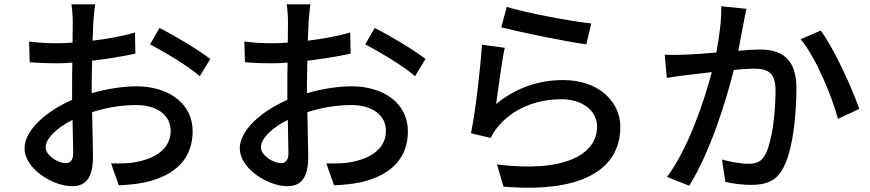

<svg xmlns="http://www.w3.org/2000/svg" viewBox="-20 -825 4040 892"><path d="M422 -805H312C315 -787 318 -747 318 -726C318 -708 317 -672 317 -627C292 -625 269 -624 248 -624C211 -624 172 -625 115 -632L118 -536C151 -533 189 -531 250 -531C269 -531 291 -532 316 -534C315 -496 315 -458 315 -423C315 -403 315 -382 315 -361C197 -310 94 -221 94 -136C94 -40 227 40 314 40C373 40 412 9 412 -97C412 -137 409 -221 408 -304C474 -325 543 -337 613 -337C704 -337 773 -294 773 -217C773 -133 700 -89 616 -73C579 -65 536 -65 496 -66L532 36C569 34 614 31 659 21C806 -14 875 -97 875 -216C875 -344 763 -424 614 -424C553 -424 479 -413 406 -392C406 -404 406 -416 406 -427C406 -463 407 -503 408 -543C477 -551 551 -563 609 -576L607 -674C552 -658 480 -644 410 -636C412 -672 413 -704 414 -728C416 -752 419 -786 422 -805ZM721 -695 677 -619C740 -586 860 -515 908 -471L957 -551C907 -590 795 -658 721 -695ZM192 -141C192 -181 244 -232 317 -268C318 -203 320 -145 320 -113C320 -80 306 -67 286 -67C252 -67 192 -101 192 -141Z M1422 -805H1312C1315 -787 1318 -747 1318 -726C1318 -708 1317 -672 1317 -627C1292 -625 1269 -624 1248 -624C1211 -624 1172 -625 1115 -632L1118 -536C1151 -533 1189 -531 1250 -531C1269 -531 1291 -532 1316 -534C1315 -496 1315 -458 1315 -423C1315 -403 1315 -382 1315 -361C1197 -310 1094 -221 1094 -136C1094 -40 1227 40 1314 40C1373 40 1412 9 1412 -97C1412 -137 1409 -221 1408 -304C1474 -325 1543 -337 1613 -337C1704 -337 1773 -294 1773 -217C1773 -133 1700 -89 1616 -73C1579 -65 1536 -65 1496 -66L1532 36C1569 34 1614 31 1659 21C1806 -14 1875 -97 1875 -216C1875 -344 1763 -424 1614 -424C1553 -424 1479 -413 1406 -392C1406 -404 1406 -416 1406 -427C1406 -463 1407 -503 1408 -543C1477 -551 1551 -563 1609 -576L1607 -674C1552 -658 1480 -644 1410 -636C1412 -672 1413 -704 1414 -728C1416 -752 1419 -786 1422 -805ZM1721 -695 1677 -619C1740 -586 1860 -515 1908 -471L1957 -551C1907 -590 1795 -658 1721 -695ZM1192 -141C1192 -181 1244 -232 1317 -268C1318 -203 1320 -145 1320 -113C1320 -80 1306 -67 1286 -67C1252 -67 1192 -101 1192 -141Z M2334 -793 2309 -698C2386 -678 2606 -632 2704 -619L2727 -716C2639 -725 2424 -765 2334 -793ZM2325 -603 2219 -617C2212 -504 2188 -300 2168 -206L2260 -184C2268 -201 2277 -218 2294 -237C2360 -317 2466 -364 2589 -364C2685 -364 2754 -311 2754 -237C2754 -105 2598 -22 2289 -61L2319 42C2710 75 2862 -55 2862 -235C2862 -354 2760 -453 2597 -453C2484 -453 2378 -418 2285 -342C2294 -403 2311 -540 2325 -603Z M3448 -784 3331 -796C3332 -731 3322 -655 3308 -581C3251 -576 3197 -572 3165 -571C3131 -570 3102 -569 3068 -571L3078 -463C3106 -468 3152 -474 3177 -477C3200 -480 3241 -485 3287 -490C3251 -354 3179 -138 3079 -3L3182 38C3281 -122 3352 -353 3389 -500C3427 -504 3460 -506 3481 -506C3544 -506 3583 -491 3583 -405C3583 -301 3568 -174 3538 -112C3520 -73 3492 -64 3456 -64C3429 -64 3374 -72 3334 -84L3350 20C3383 28 3431 34 3469 34C3539 34 3591 16 3623 -53C3665 -137 3680 -298 3680 -416C3680 -556 3607 -595 3510 -595C3487 -595 3451 -593 3410 -589C3419 -636 3428 -684 3434 -715C3438 -737 3443 -763 3448 -784ZM3793 -683 3700 -643C3770 -558 3845 -379 3873 -273L3972 -319C3940 -413 3855 -600 3793 -683Z"/></svg>

Font: Source Han Sans JP Medium
Style: Regular
Weight: 500
Designer: Ryoko NISHIZUKA 西塚涼子 (kana, bopomofo & ideographs); Paul D. Hunt (Latin, Greek & Cyrillic); Sandoll Communications 산돌커뮤니
Foundry: Adobe
Version: Version 2.002;hotconv 1.0.116;makeotfexe 2.5.65601